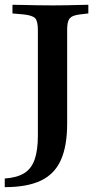

<svg xmlns="http://www.w3.org/2000/svg" viewBox="-28 -591 429 804"><path d="M130.6 -201.6V-465.3Q130.6 -502.4 119.4 -514.5Q108.1 -526.6 71 -530.6L24.2 -534.7V-571Q44.4 -571 71.4 -570.2Q98.4 -569.4 127.8 -569Q157.3 -568.5 183.9 -568.5H191.9H202.4Q226.6 -568.5 252.4 -569Q278.2 -569.4 302 -570.2Q325.8 -571 341.9 -571V-534.7L314.5 -531.5Q289.5 -529 276.2 -523Q262.9 -516.9 258.1 -503.6Q253.2 -490.3 253.2 -465.3V-201.6ZM-8.1 192.7V156.5Q41.9 153.2 72.6 134.7Q103.2 116.1 116.9 77.4Q130.6 38.7 130.6 -22.6V-201.6H253.2V-73.4Q253.2 21 226.6 79.8Q200 138.7 142.3 165.7Q84.7 192.7 -8.1 192.7Z"/></svg>

Font: Playfair 9pt
Style: Bold
Weight: 700
Designer: Claus Eggers Sørensen
Foundry: Claus Eggers Sørensen
Version: Version 2.203